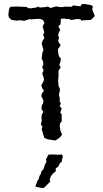

<svg xmlns="http://www.w3.org/2000/svg" viewBox="-20 -700 521 968"><path d="M238 5 224 3 214 0 203 -6 198 -22 190 -50 194 -60 186 -74 191 -94 189 -102 190 -120 198 -136 189 -151 191 -170 197 -178 199 -193 189 -214 190 -226 202 -244 194 -253 188 -270 199 -289 202 -300 200 -309 193 -330 200 -346 192 -363 198 -370V-387L190 -406L194 -435L199 -449L196 -458L190 -482L195 -495L204 -508L197 -526L203 -534L200 -549L195 -567L204 -584L197 -599L181 -605L154 -604L138 -602L131 -604L101 -595L83 -598L63 -596L38 -600L25 -612L22 -625L26 -655L33 -666L68 -667L88 -666H94L114 -665L122 -659L136 -658L162 -662L174 -667L180 -662L206 -664L220 -667L235 -660L265 -668L276 -665L294 -664L310 -667L324 -666H342L348 -673L361 -671L386 -668L392 -679L406 -680L440 -674L448 -668L445 -652L458 -620L445 -605L435 -599L403 -598L389 -596L386 -603L366 -604L341 -599L325 -605L312 -604L306 -607L287 -605L285 -577L274 -568L284 -548L276 -536L273 -520L278 -511L273 -492L285 -473L283 -467L272 -452L274 -431L277 -416L286 -406V-393L279 -373L286 -360L275 -344V-312L273 -296L274 -284L275 -266L281 -255L282 -244L277 -223L281 -206V-190L287 -177L280 -165L291 -154L284 -131L291 -124V-87L283 -79L281 -64L284 -44L293 -21L280 -5L261 7L253 8ZM203 246 192 248 158 241 162 230 166 220 170 209 174 205 179 187 187 175 188 165 200 151 204 138 206 131 214 116 212 103 218 92 225 79H256L271 80L291 79L297 86L296 92L293 104L291 116L282 123L273 141L261 148V164L247 175L236 189L230 208L234 215Z"/></svg>

Font: Winky Rough Light
Style: Regular
Weight: 300
Designer: Simon Atzbach
Foundry: typofactur
Version: Version 1.206; ttfautohint (v1.8.4.7-5d5b)